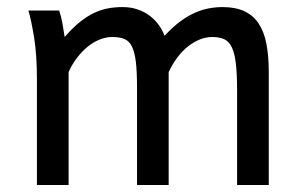

<svg xmlns="http://www.w3.org/2000/svg" viewBox="-20 -528 863 548"><path d="M461.4 0H371.1V-278.3Q371.1 -323.7 367.7 -351.8Q364.3 -379.9 356.2 -395.8Q348.1 -411.6 334.5 -417Q320.8 -422.4 300.3 -422.4Q282.2 -422.4 264.2 -415Q246.1 -407.7 229.7 -394.3Q213.4 -380.9 199.5 -362.5Q185.5 -344.2 175.8 -322.3V0H85.4V-300.3Q85.4 -372.6 77.1 -422.6Q68.8 -472.7 61 -498H148.9Q154.3 -482.4 158.2 -461.2Q162.1 -439.9 164.6 -422.4Q187 -448.2 207.5 -464.8Q228 -481.4 248.3 -491Q268.6 -500.5 288.6 -504.2Q308.6 -507.8 329.6 -507.8Q353.5 -507.8 373 -501Q392.6 -494.1 407.5 -482.9Q422.4 -471.7 433.1 -456.8Q443.8 -441.9 449.7 -425.8Q472.7 -450.7 494.1 -466.6Q515.6 -482.4 536.1 -491.5Q556.6 -500.5 576.4 -504.2Q596.2 -507.8 615.2 -507.8Q652.3 -507.8 677.7 -495.8Q703.1 -483.9 718.5 -460.4Q733.9 -437 740.5 -402.3Q747.1 -367.7 747.1 -322.3V0H656.7V-268.6Q656.7 -315.9 653.3 -345.7Q649.9 -375.5 641.8 -392.6Q633.8 -409.7 620.1 -416Q606.4 -422.4 585.9 -422.4Q567.9 -422.4 550.3 -415.3Q532.7 -408.2 516.4 -395.3Q500 -382.3 486.1 -363.8Q472.2 -345.2 461.4 -322.3Z"/></svg>

Font: Andika Afr
Style: Regular
Weight: 400
Designer: Victor Gaultney, Annie Olsen, Julie Remington, Don Collingsworth, Eric Hays, Becca Hirsbrunner
Foundry: SIL International
Version: Version 5.000